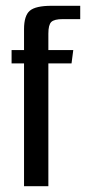

<svg xmlns="http://www.w3.org/2000/svg" viewBox="-20 -643 297 663"><path d="M63 -424H20V-470H63V-542Q63 -589 83 -606Q103 -623 158 -623H257V-577H197Q167 -577 157 -567Q147 -557 147 -527V-470H233L227 -424H147V0H63Z"/></svg>

Font: Smooch Sans SemiBold
Style: Bold
Weight: 600
Designer: Robert E. Leuschke
Foundry: Robert E. Leuschke
Version: Version 1.010; ttfautohint (v1.8.3)